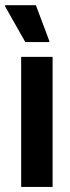

<svg xmlns="http://www.w3.org/2000/svg" viewBox="-35 -733 274 753"><path d="M48 0V-510H171.3V0ZM64.3 -567.9 -14.8 -707.5V-712.5H105.8L158.2 -572.9V-567.9Z"/></svg>

Font: Saira Thin Condensed
Style: Regular
Weight: 100
Width: 3
Version: Version 1.101